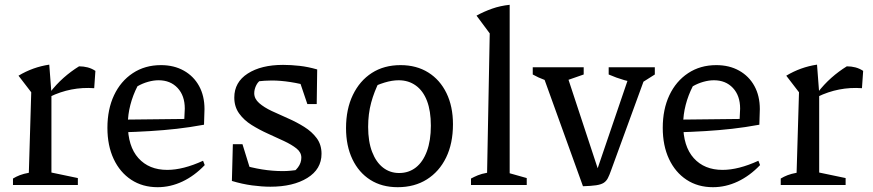

<svg xmlns="http://www.w3.org/2000/svg" viewBox="-20 -770 3631 799"><path d="M372 -403Q275 -410 187 -367V-384Q214 -419 244.5 -446Q275 -473 309 -494Q328 -494 345 -489.5Q362 -485 377 -475ZM34 0V-27Q47 -35 62.5 -41Q78 -47 100 -51L110 -386L57 -455Q117 -491 185 -501L194 -383V-52L304 -29V0Z M636 9Q573 9 526 -22Q479 -53 453 -108.5Q427 -164 427 -238Q427 -315 454.5 -373.5Q482 -432 532.5 -465.5Q583 -499 650 -499Q704 -499 745 -476Q786 -453 808.5 -412Q831 -371 831 -316L829 -251Q769 -240 715.5 -234Q662 -228 605 -224.5Q548 -221 480 -219V-272L747 -275L749 -318Q749 -372 719 -404Q689 -436 640 -436Q619 -436 596 -429.5Q573 -423 552 -411Q533 -374 522.5 -333.5Q512 -293 512 -253Q512 -161 556 -112Q600 -63 676 -63Q742 -63 825 -101L832 -83Q789 -38 739 -14.5Q689 9 636 9Z M1105 7Q1070 7 1029 1.5Q988 -4 945 -17L981 -86Q1027 -72 1070.5 -65Q1114 -58 1157 -58Q1173 -58 1188.5 -59.5Q1204 -61 1220 -63L1186 -45Q1206 -55 1220 -73.5Q1234 -92 1234 -114Q1234 -136 1214 -152Q1194 -168 1162 -183Q1130 -198 1094.5 -214Q1059 -230 1027 -250Q995 -270 975 -298Q955 -326 955 -364Q955 -428 1011 -464Q1067 -500 1158 -500Q1191 -500 1226.5 -496Q1262 -492 1300 -481L1275 -409Q1231 -422 1189 -428.5Q1147 -435 1111 -435Q1096 -435 1081 -434Q1066 -433 1048 -431L1076 -444Q1056 -434 1047 -416.5Q1038 -399 1038 -382Q1038 -359 1058.5 -341Q1079 -323 1111 -308Q1143 -293 1178.5 -277.5Q1214 -262 1246 -242Q1278 -222 1298 -195Q1318 -168 1318 -130Q1318 -66 1259 -29.5Q1200 7 1105 7ZM945 -17 949 -170H989L1036 -18ZM1259 -337 1210 -482 1300 -481 1298 -337Z M1635 9Q1569 9 1521 -21.5Q1473 -52 1446.5 -107.5Q1420 -163 1420 -237Q1420 -316 1448.5 -375Q1477 -434 1527.5 -466.5Q1578 -499 1647 -499Q1713 -499 1762 -468.5Q1811 -438 1838 -382.5Q1865 -327 1865 -253Q1865 -173 1836.5 -114.5Q1808 -56 1756.5 -23.5Q1705 9 1635 9ZM1641 -50Q1681 -50 1710.5 -73Q1740 -96 1756.5 -140.5Q1773 -185 1773 -247Q1773 -308 1757 -350Q1741 -392 1710.5 -414Q1680 -436 1639 -436Q1612 -436 1580.5 -426.5Q1549 -417 1509 -397L1560 -434Q1537 -389 1524.5 -342.5Q1512 -296 1512 -242Q1512 -181 1528.5 -138Q1545 -95 1574 -72.5Q1603 -50 1641 -50Z M1940 0V-27Q1953 -34 1968.5 -40.5Q1984 -47 2007 -51L2018 -631L1963 -705Q1994 -722 2028 -734Q2062 -746 2101 -750V-49L2172 -29V0Z M2406 5 2231 -480H2332L2477 -40H2457L2607 -480H2676L2523 -61Q2516 -41 2509.5 -28.5Q2503 -16 2492 -9Q2481 -2 2460.5 1Q2440 4 2406 5ZM2300 -422Q2272 -428 2246 -437.5Q2220 -447 2197 -460V-490H2409V-460ZM2645 -422Q2577 -432 2513 -460V-490H2705V-460Z M2947 9Q2884 9 2837 -22Q2790 -53 2764 -108.5Q2738 -164 2738 -238Q2738 -315 2765.5 -373.5Q2793 -432 2843.5 -465.5Q2894 -499 2961 -499Q3015 -499 3056 -476Q3097 -453 3119.5 -412Q3142 -371 3142 -316L3140 -251Q3080 -240 3026.5 -234Q2973 -228 2916 -224.5Q2859 -221 2791 -219V-272L3058 -275L3060 -318Q3060 -372 3030 -404Q3000 -436 2951 -436Q2930 -436 2907 -429.5Q2884 -423 2863 -411Q2844 -374 2833.5 -333.5Q2823 -293 2823 -253Q2823 -161 2867 -112Q2911 -63 2987 -63Q3053 -63 3136 -101L3143 -83Q3100 -38 3050 -14.5Q3000 9 2947 9Z M3567 -403Q3470 -410 3382 -367V-384Q3409 -419 3439.5 -446Q3470 -473 3504 -494Q3523 -494 3540 -489.5Q3557 -485 3572 -475ZM3229 0V-27Q3242 -35 3257.5 -41Q3273 -47 3295 -51L3305 -386L3252 -455Q3312 -491 3380 -501L3389 -383V-52L3499 -29V0Z"/></svg>

Font: Piazzolla Thin Medium
Style: Regular
Weight: 500
Version: Version 2.005